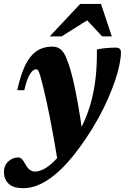

<svg xmlns="http://www.w3.org/2000/svg" viewBox="-77 -697 636 978"><path d="M46.5 -237.5H11Q23.5 -295.5 39.8 -337.5Q56 -379.5 77.5 -406.5Q99 -433.5 126.5 -446.5Q154 -459.5 188.5 -459.5Q209 -459.5 223.8 -451.2Q238.5 -443 249.8 -424Q261 -405 272 -372Q283.5 -340 295 -291Q306.5 -242 318.8 -174.8Q331 -107.5 343 -20L221 150Q208.5 73.5 197.8 12.5Q187 -48.5 177.5 -96.5Q168 -144.5 159.5 -183Q151 -221.5 143 -253.5Q133 -295 127 -314.2Q121 -333.5 116.8 -338.8Q112.5 -344 107.5 -344Q97.5 -344 87 -334Q76.5 -324 66.2 -301Q56 -278 46.5 -237.5ZM275 20 295 25.5Q327.5 -24.5 351 -76.8Q374.5 -129 389.2 -186Q404 -243 410.8 -307.2Q417.5 -371.5 416.5 -445Q433 -449 460.2 -451.8Q487.5 -454.5 510.5 -454.5Q525 -454.5 532 -449Q539 -443.5 539 -430.5Q539 -404.5 531.8 -368.2Q524.5 -332 509.8 -288.2Q495 -244.5 473.5 -195.2Q452 -146 423.5 -94Q395 -42 359.5 10Q301 97 246.5 152.5Q192 208 141 234.8Q90 261.5 41 261.5Q-10.5 261.5 -33.8 238.2Q-57 215 -57 179.5Q-57 146.5 -35.2 125.8Q-13.5 105 16.5 105Q25.5 105 34 113Q42.5 121 53 141Q63.5 160.5 76 168.8Q88.5 177 101 177Q125 177 154.2 159.8Q183.5 142.5 214.8 107.5Q246 72.5 275 20ZM176 -511.5 331.5 -677H437.5L492.5 -511.5H443.5L344.5 -617.5H405.5L236.5 -511.5Z"/></svg>

Font: Newsreader 24pt ExtraBold
Style: Italic
Weight: 800
Italic angle: -17°
Designer: Hugues Gentile
Foundry: Production Type
Version: Version 1.003